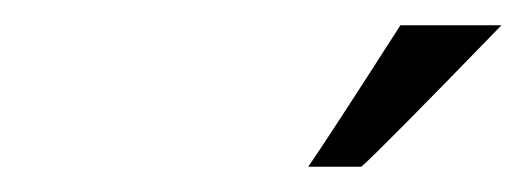

<svg xmlns="http://www.w3.org/2000/svg" viewBox="-20 -771 417 152"><path d="M297 -751H377Q278 -649 266 -639H224Q238 -659 297 -751Z"/></svg>

Font: Afta serif
Style: Italic
Weight: 400
Italic angle: -12°
Designer: parq.ink
Foundry: Oriol Esparraguera Font
Version: Version 1.000